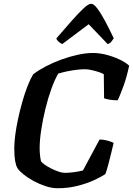

<svg xmlns="http://www.w3.org/2000/svg" viewBox="-20 -1002 708 1022"><path d="M286.5 0Q256 0 222.2 -11.2Q188.5 -22.5 157.8 -39.2Q127 -56 104.2 -74.5Q81.5 -93 72.5 -107.5Q64.5 -122 60.2 -147.2Q56 -172.5 56 -214Q56 -243.5 61.2 -283.8Q66.5 -324 76.2 -369.2Q86 -414.5 98.5 -459Q111 -503.5 126 -542Q141 -580.5 156.5 -606.5Q185.5 -628.5 224 -648.8Q262.5 -669 306.5 -685Q350.5 -701 394 -710.5Q437.5 -720 475.5 -720Q508.5 -720 545 -710.8Q581.5 -701.5 614.5 -686.2Q647.5 -671 667.5 -652.5Q654.5 -591 636.8 -542.5Q619 -494 606.5 -468Q581 -468 561.5 -471.8Q542 -475.5 534 -479L532.5 -607Q523 -613 504.5 -619Q486 -625 466.2 -629.2Q446.5 -633.5 432.5 -633.5Q411.5 -633.5 385.8 -630.2Q360 -627 335 -621.8Q310 -616.5 290 -610Q271.5 -579 253.8 -530Q236 -481 222 -424Q208 -367 199.5 -311.5Q191 -256 191 -212Q191 -195.5 192.8 -177.8Q194.5 -160 198 -144.5Q203 -136 218.2 -125.2Q233.5 -114.5 253 -104.8Q272.5 -95 291.8 -88.5Q311 -82 323.5 -82Q341 -82 360.5 -84Q380 -86 396.5 -89.2Q413 -92.5 421.5 -94.5L510 -259.5Q531.5 -259.5 553.2 -253.2Q575 -247 585 -241.5Q580 -221 572.8 -191Q565.5 -161 557.5 -130Q549.5 -99 541 -75.5Q520.5 -61.5 482.5 -43.8Q444.5 -26 394 -13Q343.5 0 286.5 0ZM311.5 -767.5Q301.5 -771.5 291.8 -780.2Q282 -789 280 -797.5Q323 -847.5 359.8 -889.2Q396.5 -931 423.8 -956.5Q451 -982 464.5 -982Q479 -982 497.8 -957.2Q516.5 -932.5 539 -890.8Q561.5 -849 585.5 -798Q579.5 -789 572.5 -780Q565.5 -771 553 -767.5L452 -873Z"/></svg>

Font: Texturina Medium
Style: Italic
Weight: 500
Italic angle: -11°
Designer: Guillermo Torres Carreño
Foundry: Omnibus-Type
Version: Version 1.002